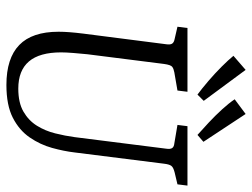

<svg xmlns="http://www.w3.org/2000/svg" viewBox="-116 -678 805 614"><g transform="rotate(90 287.0 -371.5)"><path d="M252 11Q167 11 124.5 -30Q82 -71 82 -156Q82 -172 83.5 -191.5Q85 -211 88 -235L122 -500Q124 -513 120 -519Q116 -525 105 -527L66 -536L70 -568H274L270 -536L212 -526Q201 -524 194.5 -519.5Q188 -515 185 -493L154 -248Q152 -229 150 -204Q148 -179 148 -164Q148 -95 177 -61Q206 -27 264 -27Q309 -27 337.5 -43.5Q366 -60 382.5 -86.5Q399 -113 407 -145Q415 -177 419 -207L456 -500Q458 -513 454 -519Q450 -525 439 -526L380 -536L384 -568H574L570 -536L532 -527Q516 -523 511 -516.5Q506 -510 504 -493L468 -207Q464 -173 453.5 -135Q443 -97 420 -63.5Q397 -30 357 -9.5Q317 11 252 11ZM434 -619 412 -600Q395 -615 372.5 -636Q350 -657 330 -679Q310 -701 298 -719L345 -754ZM303 -620 283 -600Q264 -614 240 -634.5Q216 -655 194 -677Q172 -699 159 -715L204 -754Z"/></g></svg>

Font: Rasa Light
Style: Italic
Weight: 300
Italic angle: -7.10001°
Designer: Anna Giedrys (Yrsa+Rasa design), David Brezina (Yrsa art-direction, Rasa art-direction, design)
Foundry: Rosetta Type Foundry
Version: Version 2.004